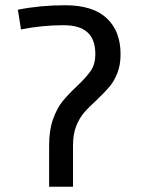

<svg xmlns="http://www.w3.org/2000/svg" viewBox="-20 -711 554 731"><path d="M167 -158Q167 -216 182 -257.5Q197 -299 218 -325Q239 -351 272 -382Q309 -417 326 -442Q343 -467 343 -505Q343 -561 313 -588Q283 -615 222 -615Q140 -615 60 -599L48 -674Q133 -691 228 -691Q334 -691 386.5 -641.5Q439 -592 439 -505Q439 -463 426.5 -432Q414 -401 396.5 -380.5Q379 -360 348 -330Q318 -303 300 -282Q282 -261 270 -230.5Q258 -200 258 -158V0H167Z"/></svg>

Font: Fira GO
Style: Regular
Weight: 400
Designer: Carrois Corporate
Foundry: Carrois Corporate GbR
Version: Version 0.300